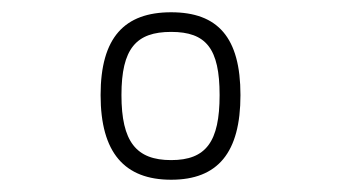

<svg xmlns="http://www.w3.org/2000/svg" viewBox="-20 -679 566 313"><path d="M259 -659C183 -659 144 -618 144 -524C144 -430 183 -386 259 -386C335 -386 372 -430 372 -524C372 -618 335 -659 259 -659ZM259 -418C202 -418 178 -448 178 -524C178 -600 202 -627 259 -627C316 -627 338 -600 338 -524C338 -448 316 -418 259 -418Z"/></svg>

Font: TitilliumText22L
Style: 800 wt
Weight: 800
Designer: Campivisivi
Foundry: Campivisivi
Version: 1.000